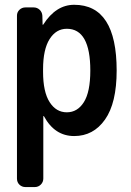

<svg xmlns="http://www.w3.org/2000/svg" viewBox="-20 -550 540 790"><path d="M157.2 -264.6V-254.9Q157.2 -171.9 184.1 -129.9Q210.9 -87.9 254.9 -87.9Q298.8 -87.9 325.2 -129.9Q351.6 -171.9 351.6 -259.8Q351.6 -431.6 254.9 -431.6Q210.9 -431.6 184.1 -389.2Q157.2 -346.7 157.2 -264.6ZM85 219.7Q70.3 219.7 60.1 210Q49.8 200.2 49.8 184.6V-485.4Q49.8 -500 60.1 -509.8Q70.3 -519.5 85 -519.5H118.2Q132.8 -519.5 143.1 -509.8Q153.3 -500 154.3 -485.4L155.3 -448.2H156.2Q158.2 -448.2 158.2 -449.2Q210 -530.3 285.2 -530.3Q460 -530.3 460 -259.8Q460 -126 412.1 -58.1Q364.3 9.8 285.2 9.8Q205.1 9.8 161.1 -71.3Q161.1 -72.3 159.2 -72.3H158.2V184.6Q158.2 199.2 147.9 209.5Q137.7 219.7 123 219.7Z"/></svg>

Font: Rounded-L Mgen+ 1m medium
Style: Regular
Weight: 500
Designer: [Source Han Sans]
Ryoko NISHIZUKA  (kana & ideographs); Paul D. Hunt (Latin, Greek & Cyrillic); Wenlong ZHANG  (bopomofo
Version: Version 1.059.20150602